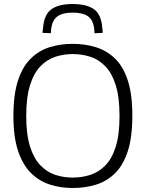

<svg xmlns="http://www.w3.org/2000/svg" viewBox="-20 -929 728 959"><path d="M343 10Q283 10 229.5 -7Q176 -24 135 -64.5Q94 -105 70.5 -174.5Q47 -244 47 -349Q47 -457 70 -527Q93 -597 134 -637Q175 -677 228.5 -693.5Q282 -710 343 -710Q404 -710 458 -693.5Q512 -677 553.5 -637.5Q595 -598 618 -528Q641 -458 641 -352Q641 -243 618 -173Q595 -103 554 -63Q513 -23 459 -6.5Q405 10 343 10ZM343 -42Q389 -42 431 -55.5Q473 -69 506 -102.5Q539 -136 558 -196Q577 -256 577 -349Q577 -444 558 -504Q539 -564 506 -598Q473 -632 431 -645.5Q389 -659 343 -659Q298 -659 256.5 -645.5Q215 -632 182 -598Q149 -564 130 -503.5Q111 -443 111 -349Q111 -257 130 -197Q149 -137 182 -103Q215 -69 256.5 -55.5Q298 -42 343 -42ZM343 -909Q411 -909 448.5 -883.5Q486 -858 491 -788Q493 -778 493 -765L452 -763Q452 -768 451.5 -772Q451 -776 451 -780Q447 -827 421 -846.5Q395 -866 343 -866Q292 -866 266 -846.5Q240 -827 235 -780Q234 -770 234 -763L192 -765Q193 -771 193.5 -777Q194 -783 195 -789Q200 -856 236.5 -882.5Q273 -909 343 -909Z"/></svg>

Font: Georama Light
Style: Regular
Weight: 300
Designer: Jean-Baptiste Levee
Foundry: Production Type
Version: Version 1.000